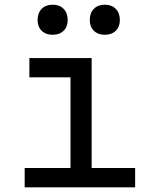

<svg xmlns="http://www.w3.org/2000/svg" viewBox="-20 -797 640 817"><path d="M85 0V-82H280V-468H105V-550H370V-82H555V0ZM426 -649Q397 -649 379.5 -666Q362 -683 362 -712Q362 -742 379.5 -759.5Q397 -777 426 -777Q455 -777 472.5 -759.5Q490 -742 490 -712Q490 -683 472.5 -666Q455 -649 426 -649ZM204 -649Q175 -649 157.5 -666Q140 -683 140 -712Q140 -742 157.5 -759.5Q175 -777 204 -777Q233 -777 250.5 -759.5Q268 -742 268 -712Q268 -683 250.5 -666Q233 -649 204 -649Z"/></svg>

Font: JetBrainsMonoNL NFM
Style: Regular
Weight: 400
Monospace: yes
Designer: Philipp Nurullin, Konstantin Bulenkov
Foundry: JetBrains
Version: Version 2.304; ttfautohint (v1.8.4.7-5d5b);Nerd Fonts 3.3.0